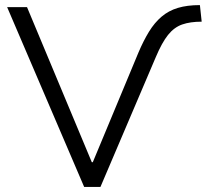

<svg xmlns="http://www.w3.org/2000/svg" viewBox="-20 -733 811 753"><path d="M310 0 8 -705H86L340 -97H344L523 -527Q543 -574 564.5 -609Q586 -644 613.5 -667.5Q641 -691 677.5 -702Q714 -713 764 -713L771 -648Q726 -648 694.5 -637Q663 -626 639 -596Q615 -566 591 -509L374 0Z"/></svg>

Font: Nunito Sans 6pt Light
Style: Regular
Weight: 300
Version: Version 3.101;gftools[0.9.27]